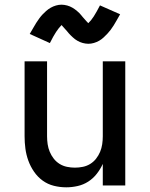

<svg xmlns="http://www.w3.org/2000/svg" viewBox="-20 -792 640 820"><path d="M263 8Q236 8 210 1.5Q184 -5 162.5 -20.5Q141 -36 125.5 -58.5Q110 -81 101 -106Q92 -131 88.5 -157Q85 -183 85 -210V-530H181V-210Q181 -193 183.5 -176Q186 -159 192.5 -143.5Q199 -128 209.5 -114.5Q220 -101 234.5 -92Q249 -83 266 -79.5Q283 -76 300 -76Q317 -76 334 -79.5Q351 -83 365.5 -92Q380 -101 390.5 -114.5Q401 -128 407.5 -143.5Q414 -159 416.5 -176Q419 -193 419 -210V-530H515V0H419V-92Q409 -70 393.5 -50Q378 -30 357 -16.5Q336 -3 311.5 2.5Q287 8 263 8ZM357 -605Q351 -605 345 -606Q339 -607 333 -608.5Q327 -610 321.5 -612.5Q316 -615 310.5 -618Q305 -621 300.5 -624.5Q296 -628 291 -632.5Q286 -637 281.5 -641.5Q277 -646 273.5 -650Q270 -654 266.5 -658.5Q263 -663 258 -668Q253 -673 249.5 -677.5Q246 -682 243 -685Q231 -673 219.5 -655.5Q208 -638 193 -608L107 -647Q115 -660 121.5 -672Q128 -684 134.5 -694Q141 -704 147.5 -713Q154 -722 161 -729.5Q168 -737 177 -745Q186 -753 196.5 -759Q207 -765 219 -768.5Q231 -772 243 -772Q249 -772 255 -771Q261 -770 267 -768.5Q273 -767 278.5 -764.5Q284 -762 289.5 -759Q295 -756 299.5 -752.5Q304 -749 309 -745Q314 -741 318.5 -736.5Q323 -732 326.5 -727.5Q330 -723 333.5 -719Q337 -715 341 -710.5Q345 -706 349.5 -701Q354 -696 357 -693Q369 -704 380.5 -722Q392 -740 407 -769L493 -731Q485 -717 478.5 -705.5Q472 -694 465.5 -683.5Q459 -673 452.5 -664.5Q446 -656 439 -648.5Q432 -641 423 -632.5Q414 -624 403.5 -618Q393 -612 381 -608.5Q369 -605 357 -605Z"/></svg>

Font: Iosevka Curly Medium Extended
Style: Regular
Weight: 500
Width: 7
Monospace: yes
Designer: Belleve Invis
Foundry: Belleve Invis
Version: Version 11.1.0; ttfautohint (v1.8.3)